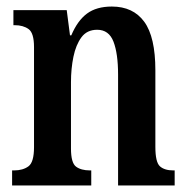

<svg xmlns="http://www.w3.org/2000/svg" viewBox="-20 -567 575 587"><path d="M17 0V-46H23Q50 -46 67 -58.5Q84 -71 84 -117V-423Q84 -466 67.5 -478Q51 -490 25 -490H21V-536H184L194 -459H198Q217 -504 246 -525.5Q275 -547 322 -547Q387 -547 421 -500.5Q455 -454 455 -352V-118Q455 -71 469 -58.5Q483 -46 510 -46H514V0H341V-339Q341 -403 327 -439.5Q313 -476 277 -476Q246 -476 229 -453Q212 -430 204.5 -393.5Q197 -357 197 -316V-113Q197 -69 212.5 -57.5Q228 -46 255 -46H259V0Z"/></svg>

Font: Noto Serif Myanmar ExtraCondensed SemiBold
Style: Regular
Weight: 600
Width: 2
Designer: Ben Mitchell and the Monotype Design Team
Foundry: Monotype Imaging Inc.
Version: Version 2.106; ttfautohint (v1.8.4.7-5d5b)